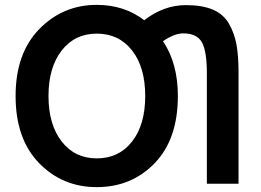

<svg xmlns="http://www.w3.org/2000/svg" viewBox="-20 -741 1072 788"><path d="M377 -721Q490 -721 572 -658Q652 -720 743 -720Q810 -720 853.5 -701.5Q897 -683 919.5 -644Q942 -605 950.5 -558.5Q959 -512 959 -444V13H829V-440Q829 -531 808.5 -567.5Q788 -604 732 -604Q696 -604 649 -572Q710 -481 710 -347Q710 -170 615 -71.5Q520 27 377 27Q236 27 140 -72Q44 -171 44 -347Q44 -522 141 -621.5Q238 -721 377 -721ZM377 -91Q468 -91 522 -160Q576 -229 576 -347Q576 -465 522 -534Q468 -603 377 -603Q287 -603 233 -533.5Q179 -464 179 -347Q179 -230 233 -160.5Q287 -91 377 -91Z"/></svg>

Font: Repo
Style: DemiBold
Weight: 600
Designer: Stefan Peev
Foundry: Context Ltd
Version: Version 001.000